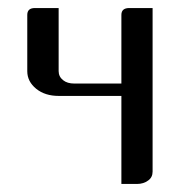

<svg xmlns="http://www.w3.org/2000/svg" viewBox="-20 -458 448 478"><path d="M47.9 -280.8V-420.9Q47.9 -438 66.9 -438H126V-280.8Q126 -267.1 137.2 -258.3Q147.5 -250 165 -250H282.2V-420.9Q282.2 -438 301.8 -438H359.9V-30.8Q359.9 -16.6 349.1 -8.8Q337.4 0 320.8 0H282.2V-219.2H126Q92.3 -219.2 70.3 -236.8Q47.9 -254.9 47.9 -280.8Z"/></svg>

Font: Hhenum
Style: Regular
Weight: 400
Designer: T. Christopher White
Version: Version 1.0